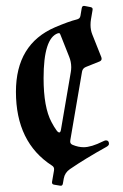

<svg xmlns="http://www.w3.org/2000/svg" viewBox="-20 -575 412 641"><path d="M33.2 -268.6Q33.2 -427.7 163.6 -483.9Q210.9 -503.9 235.4 -509.8Q247.1 -512.2 248.5 -522L252.9 -547.9Q254.4 -556.6 262.2 -555.2L282.2 -551.3Q290.5 -549.8 289.1 -542L283.7 -510.3Q282.2 -501.5 282.2 -491.7Q282.2 -474.6 288.1 -460L318.4 -383.8Q319.3 -381.3 319.3 -378.9Q319.3 -372.6 312 -369.6L267.1 -351.6Q255.9 -347.2 253.9 -335.9L214.8 -107.4Q214.4 -104.5 214.4 -102.1Q214.4 -94.7 222.7 -91.3Q241.7 -83.5 259.3 -83.5Q284.7 -83.5 323.7 -103Q330.6 -106.4 333.5 -106.4Q343.8 -106.4 343.8 -94.7Q343.8 -89.4 335 -84.5Q264.6 -45.4 213.4 -10.3Q196.3 1.5 192.9 21L189.9 38.1Q188.5 46.4 180.7 44.9L160.2 41.5Q152.3 40 153.8 31.7L160.2 -5.4Q160.6 -8.3 160.6 -10.3Q160.6 -17.6 153.8 -22Q33.2 -99.6 33.2 -268.6ZM125.5 -314Q125.5 -216.8 151.9 -167.5Q160.6 -150.9 168.9 -139.6Q173.8 -132.8 178 -132.8Q182.1 -132.8 183.6 -142.6L216.3 -334Q217.8 -342.3 217.8 -350.6Q217.8 -368.7 210.9 -385.7L181.6 -459.5Q179.7 -464.4 177.2 -464.4Q174.8 -464.4 173.3 -463.9Q125.5 -447.8 125.5 -314Z"/></svg>

Font: UnifrakturMaguntia
Style: Book
Weight: 400
Designer: j. 'mach' wust, Gerrit Ansmann, Georg Duffner, based on a font by Peter Wiegel, original typeface by Carl Albert Fahrenw
Version: Version 2017-03-19